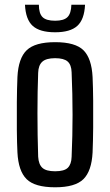

<svg xmlns="http://www.w3.org/2000/svg" viewBox="-20 -787 467 815"><path d="M214 8Q128 8 93 -26.5Q58 -61 54 -140Q52 -179 51.5 -236Q51 -293 51.5 -353Q52 -413 54 -460Q58 -540 93.5 -574Q129 -608 214 -608Q300 -608 334.5 -573.5Q369 -539 373 -460Q375 -416 375.5 -359.5Q376 -303 375.5 -245.5Q375 -188 373 -140Q369 -61 334 -26.5Q299 8 214 8ZM214 -60Q253 -60 268 -75Q283 -90 284 -121Q288 -211 288 -299Q288 -387 284 -480Q283 -512 267 -526Q251 -540 214 -540Q176 -540 159.5 -525Q143 -510 142 -478Q139 -400 139 -306.5Q139 -213 142 -122Q144 -89 160 -74.5Q176 -60 214 -60ZM86 -767H145Q145 -730 160.5 -714.5Q176 -699 214 -699Q251 -699 266.5 -714.5Q282 -730 283 -767H341Q338 -704 308 -677Q278 -650 214 -650Q149 -650 119 -677Q89 -704 86 -767Z"/></svg>

Font: Big Shoulders Text Medium
Style: Regular
Weight: 500
Designer: Patric King
Foundry: XO Type Co
Version: Version 1.000; ttfautohint (v1.8.2)